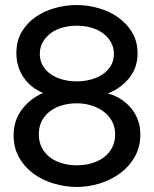

<svg xmlns="http://www.w3.org/2000/svg" viewBox="-20 -727 610 762"><path d="M408 -356Q433 -350 456.5 -335.5Q480 -321 498 -300.5Q516 -280 526.5 -253Q537 -226 537 -194Q537 -144 515 -105Q493 -66 457 -39.5Q421 -13 376 1Q331 15 285 15Q240 15 195 2Q150 -11 114 -37Q78 -63 56 -101.5Q34 -140 34 -190Q34 -249 67 -292.5Q100 -336 151 -358Q102 -378 73.5 -420Q45 -462 45 -516Q45 -565 66.5 -601Q88 -637 122.5 -660.5Q157 -684 199.5 -695.5Q242 -707 285 -707Q327 -707 370 -695Q413 -683 447.5 -659Q482 -635 504 -599Q526 -563 526 -515Q526 -458 492.5 -417Q459 -376 408 -356ZM285 -625Q256 -625 229.5 -618Q203 -611 183 -596.5Q163 -582 150.5 -561Q138 -540 138 -513Q138 -486 150.5 -465.5Q163 -445 183 -431.5Q203 -418 229.5 -411Q256 -404 285 -404Q313 -404 339.5 -411Q366 -418 386.5 -431.5Q407 -445 419.5 -465.5Q432 -486 432 -513Q432 -540 419.5 -561Q407 -582 386.5 -596.5Q366 -611 339.5 -618Q313 -625 285 -625ZM285 -317Q254 -317 226.5 -309Q199 -301 178.5 -285.5Q158 -270 146 -247Q134 -224 134 -194Q134 -164 146 -141Q158 -118 178.5 -102.5Q199 -87 226.5 -79Q254 -71 285 -71Q316 -71 343.5 -79Q371 -87 392 -102.5Q413 -118 425 -141Q437 -164 437 -194Q437 -223 424.5 -246Q412 -269 391 -284.5Q370 -300 342.5 -308.5Q315 -317 285 -317Z"/></svg>

Font: Gen
Style: Regular
Weight: 400
Version: Version 1.000;PS 001.001;hotconv 1.0.56